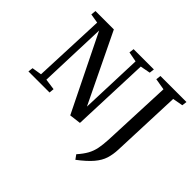

<svg xmlns="http://www.w3.org/2000/svg" viewBox="-197 -996 1513 1513"><g transform="rotate(45 559.5 -239.5)"><path d="M568 -130 587 -653 503 -669 508 -710H734L729 -669L645 -653L620 0L524 12L212 -622L192 -54L285 -41L281 0H46L51 -41L132 -54L157 -655L79 -668L83 -710H288ZM898 -653 802 -669 807 -710H1097L1092 -669L1006 -653L983 -66Q981 -10 966.5 36.5Q952 83 913 129Q874 175 800 231L774 195Q812 152 832.5 115Q853 78 861.5 35.5Q870 -7 873 -66Z"/></g></svg>

Font: Literata 36pt Medium
Style: Italic
Weight: 500
Italic angle: -2°
Designer: Latin by Veronika Burian and Jose Scaglione. Greek by Irene Vlachou. Cyrillic by Vera Evstafieva
Foundry: TypeTogether
Version: Version 3.002